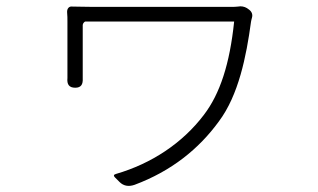

<svg xmlns="http://www.w3.org/2000/svg" viewBox="-20 -542 1020 615"><path d="M494 -473C603 -473 710 -473 730 -473C716 -338 685 -242 633 -174C564 -83 465 -18 352 15C344 17 343 21 348 26L361 39L363 41C375 53 391 57 411 50C529 6 617 -65 681 -153C744 -237 769 -361 784 -472C784 -475 786 -480 787 -485C790 -495 787 -504 778 -511L771 -516C763 -521 752 -523 743 -521C735 -520 728 -520 721 -520C684 -520 297 -520 274 -520C250 -520 228 -521 210 -521C201 -522 194 -514 195 -502C196 -492 196 -483 196 -473C196 -443 196 -327 196 -305C196 -301 196 -297 196 -292C194 -272 201 -261 221 -261C240 -261 246 -272 245 -291C245 -297 245 -301 245 -305C245 -325 245 -425 245 -462C245 -467 251 -473 253 -473C290 -473 393 -473 494 -473Z"/></svg>

Font: GenSenRounded2 TW L
Style: Regular
Weight: 300
Version: Version 2.100;PS 2.1;hotconv 16.6.51;makeotf.lib2.5.65220 DE